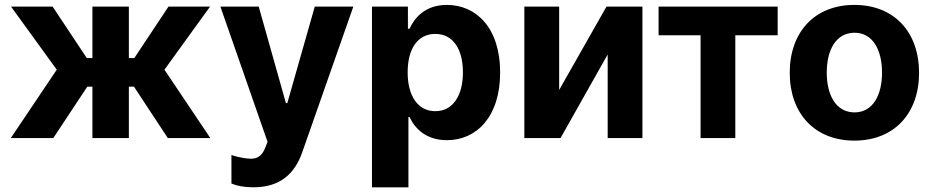

<svg xmlns="http://www.w3.org/2000/svg" viewBox="-20 -573 3873 797"><path d="M24.9 0H201.3L342.3 -213.1H363.6V0H514.9V-213.1H536.2L676.5 0H853L662.6 -283.7L851.9 -545.5H679.3L537.6 -332H514.9V-545.5H363.6V-332H340.2L198.5 -545.5H25.9L215.6 -283.7Z M1031.6 204.5C1144.2 204.5 1203.8 147 1234.7 58.9L1446.7 -545.5H1286.6L1172.6 -144.9H1166.9L1054 -545.5H894.9L1090.6 15.6L1081.7 38.7C1068.5 73.2 1049 85.6 1022.7 85.9C1007.8 85.9 973.7 82 940.7 70.3V188.9C962.4 198.2 993.3 204.5 1031.6 204.5Z M1524.1 204.5H1675.4V-87.4H1680C1701 -41.9 1746.8 8.9 1834.9 8.9C1959.2 8.9 2056.1 -89.5 2056.1 -272C2056.1 -459.5 1954.9 -552.6 1835.2 -552.6C1744 -552.6 1700.3 -498.2 1680 -453.8H1673.3V-545.5H1524.1ZM1672.2 -272.7C1672.2 -370 1713.4 -432.2 1786.9 -432.2C1861.9 -432.2 1901.6 -367.2 1901.6 -272.7C1901.6 -177.6 1861.2 -111.5 1786.9 -111.5C1714.1 -111.5 1672.2 -175.4 1672.2 -272.7Z M2301.1 -199.6V-545.5H2156.6V0H2306.8L2502.5 -346.9V0H2646.7V-545.5H2497.5Z M2713.8 -426.5H2888.1V0H3032.3V-426.5H3208.1V-545.5H2713.8Z M3526.6 10.7C3692.1 10.7 3795.1 -102.6 3795.1 -270.6C3795.1 -439.6 3692.1 -552.6 3526.6 -552.6C3361.2 -552.6 3258.2 -439.6 3258.2 -270.6C3258.2 -102.6 3361.2 10.7 3526.6 10.7ZM3411.9 -271.7C3411.9 -366.8 3451 -437.1 3527.3 -437.1C3602.3 -437.1 3641.3 -366.8 3641.3 -271.7C3641.3 -176.5 3602.3 -106.5 3527.3 -106.5C3451 -106.5 3411.9 -176.5 3411.9 -271.7Z"/></svg>

Font: Margiela Sans
Style: Bold
Weight: 700
Designer: Stefan Endress, Andreas Faust
Version: Version 1.100;FEAKit 1.0